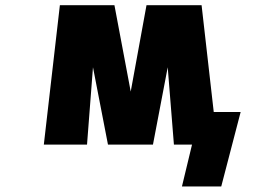

<svg xmlns="http://www.w3.org/2000/svg" viewBox="-20 -544 1040 725"><path d="M473.6 -198.2 533.2 -524.4H741.2L787.1 -121.1H888.7L815.4 160.2H667L705.1 2H699.2H636.7L613.3 -290L557.6 2H387.7L331.1 -290L308.6 2H145.5L206.1 -524.4H412.1Z"/></svg>

Font: Gen Shin Gothic Monospace Heavy
Style: Bold
Weight: 800
Designer: [Source Han Sans]
Ryoko NISHIZUKA  (kana & ideographs); Paul D. Hunt (Latin, Greek & Cyrillic); Wenlong ZHANG  (bopomofo
Version: Version 1.002.20150607